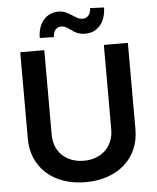

<svg xmlns="http://www.w3.org/2000/svg" viewBox="-61 -986 857 1049"><g transform="rotate(-5 367.0 -461.5)"><path d="M661.9 -727.3V-252.1Q661.9 -193.5 640.8 -145.1Q619.7 -96.6 581 -62Q542.3 -27.3 487.7 -8.2Q433.2 11 366.8 11Q300.1 11 245.6 -8.2Q191.1 -27.3 152.5 -62Q114 -96.6 92.9 -145.1Q71.7 -193.5 71.7 -252.1V-727.3H203.5V-263.1Q203.5 -229 214.8 -200.3Q226.2 -171.5 247.5 -150.7Q268.8 -130 299 -118.3Q329.2 -106.5 366.8 -106.5Q404.1 -106.5 434.3 -118.3Q464.5 -130 485.8 -150.7Q507.1 -171.5 518.6 -200.3Q530.2 -229 530.2 -263.1V-727.3ZM184.7 -795.5Q184.7 -827.1 193.4 -852.1Q202.1 -877.1 217.3 -894.5Q232.6 -911.9 253.4 -921.2Q274.1 -930.4 297.9 -930.4Q310.4 -930.4 321 -927.9Q331.7 -925.4 340.9 -921.3Q350.1 -917.3 358.3 -912.1Q366.5 -907 374.3 -902Q387.4 -893.5 400 -886.7Q412.6 -880 428.3 -880Q438.6 -880 446.6 -884.1Q454.5 -888.1 460.4 -895.2Q466.3 -902.3 469.5 -912.5Q472.7 -922.6 472.7 -934.3L549 -931.1Q548.7 -904.8 541.5 -880.7Q534.4 -856.5 520.2 -837.9Q506 -819.2 484.6 -808.2Q463.1 -797.2 434.3 -797.2Q420.5 -797.2 409.4 -799.7Q398.4 -802.2 389 -806.3Q379.6 -810.4 371.8 -815.5Q364 -820.7 356.9 -826Q345.2 -834.5 333.3 -841.1Q321.4 -847.7 305.4 -847.7Q286.2 -847.7 274.3 -832.9Q262.4 -818.2 262.4 -793.7Z"/></g></svg>

Font: Interop SemBd
Style: Regular
Weight: 600
Designer: Rasmus Andersson, Google, Jang Haemin
Foundry: jhaemin
Version: Version 1.008